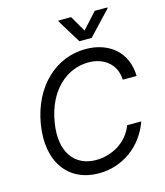

<svg xmlns="http://www.w3.org/2000/svg" viewBox="-136 -1048 999 1161"><g transform="rotate(-15 363.5 -468.0)"><path d="M623.6 -500H710.2C707.4 -649.1 600.9 -737.2 453.1 -737.2C268.5 -737.2 113.6 -596.6 75.3 -369.3C36.9 -136.4 150.6 9.9 339.5 9.9C483 9.9 613.6 -78.1 666.2 -227.3H578.1C539.8 -126.4 441.8 -72.4 342.3 -72.4C213.1 -72.4 127.8 -171.9 159.1 -358C190.3 -549.7 313.9 -654.8 448.9 -654.8C542.6 -654.8 619.3 -600.9 623.6 -500ZM339.5 -940.3 430.4 -792.6H507.1L646.3 -940.3L647 -946H567.5L477.3 -846.6L419.7 -946H340.2Z"/></g></svg>

Font: Margiela Sans
Style: Italic
Weight: 400
Italic angle: -9.39999°
Designer: Stefan Endress, Andreas Faust
Version: Version 1.100;FEAKit 1.0